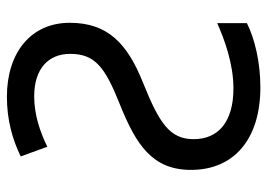

<svg xmlns="http://www.w3.org/2000/svg" viewBox="-129 -635 774 556"><g transform="rotate(-90 258.0 -357.0)"><path d="M256 -724C189 -724 132 -708 83 -684L111 -607C154 -628 204 -645 257 -645C338 -645 380 -603 380 -541C380 -469 342 -440 234 -397C117 -350 44 -303 44 -191C44 -64 136 10 283 10C358 10 425 -7 469 -29V-115C422 -94 351 -68 280 -68C183 -68 133 -112 133 -183C133 -253 180 -283 297 -330C409 -375 470 -431 470 -542C470 -655 383 -724 256 -724Z"/></g></svg>

Font: Noto Sans Thai
Style: Regular
Weight: 400
Designer: Monotype Design Team
Foundry: Monotype Imaging Inc.
Version: Version 1.901